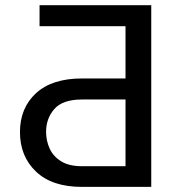

<svg xmlns="http://www.w3.org/2000/svg" viewBox="-20 -732 671 752"><path d="M572.4 0H301.1Q183.9 0 121.1 -59.8Q58.2 -119.7 58.2 -214.5Q58.2 -309.3 121.1 -367Q183.9 -424.7 301.1 -424.7H471.6V-629.3H134.9V-711.6H572.4ZM471.6 -81V-342.3H301.1Q225.5 -342.3 193 -305.2Q160.5 -268.1 160.5 -215.9Q160.5 -180.4 174.7 -149.7Q188.9 -119 219.8 -100Q250.7 -81 301.1 -81Z"/></svg>

Font: Linik Sans
Style: Regular
Weight: 400
Designer: Rasmus Andersson (font), Marc Monis (original base), Kil Hyung-jin (Pretendard portions), Cristiano Sobral (main changes
Foundry: rsms
Version: Version 3.018;May 31, 2022;FontCreator 14.0.0.2814 64-bit; t